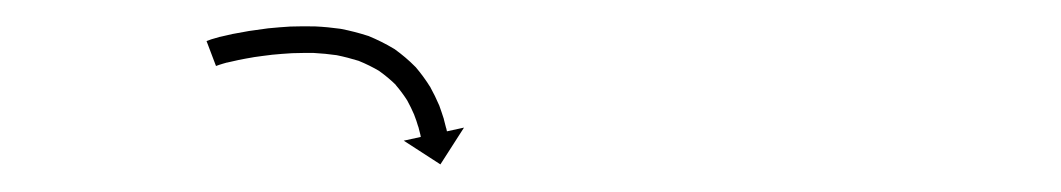

<svg xmlns="http://www.w3.org/2000/svg" viewBox="-20 -591 796 144"><path d="M137.9 -561.3C136.9 -560.9 135.9 -560.6 134.9 -560.2L142 -541.5C142.8 -541.8 143.7 -542.1 144.5 -542.4C144.5 -542.4 144.4 -542.4 144.4 -542.4C144.3 -542.3 144.2 -542.3 144.2 -542.3C146.2 -543 148.2 -543.5 150.2 -544.1C150.2 -544.1 150.1 -544 150.1 -544C150 -544 150 -544 150 -544C153 -544.7 155.9 -545.4 158.9 -546C158.9 -546 158.9 -546 158.9 -546C158.8 -546 158.8 -546 158.8 -546C162.6 -546.8 166.4 -547.4 170.3 -548.1C170.3 -548.1 170.2 -548.1 170.2 -548.1C170.2 -548.1 170.1 -548.1 170.1 -548.1C174.7 -548.7 179.2 -549.4 183.8 -549.9C183.8 -549.9 183.8 -549.9 183.7 -549.9C183.7 -549.9 183.6 -549.9 183.6 -549.9C188.8 -550.4 193.9 -550.8 199 -551.1C199 -551.1 199 -551.1 198.9 -551.1C198.8 -551.1 198.8 -551.1 198.8 -551.1C204.3 -551.3 209.9 -551.3 215.5 -551.3C215.5 -551.3 215.4 -551.3 215.3 -551.3C215.2 -551.3 215.1 -551.3 215.1 -551.3C221 -551 226.8 -550.4 232.6 -549.6C232.6 -549.6 232.5 -549.6 232.4 -549.6C232.2 -549.6 232.1 -549.7 232.1 -549.7C238 -548.5 243.8 -547 249.6 -545.2C249.6 -545.2 249.4 -545.2 249.2 -545.3C249.1 -545.4 248.9 -545.4 248.9 -545.4C254.4 -543.2 259.8 -540.5 264.9 -537.5C264.9 -537.5 264.7 -537.6 264.6 -537.7C264.4 -537.8 264.2 -537.9 264.2 -537.9C268.8 -534.6 273.2 -531 277.2 -527C277.2 -527 277 -527.1 276.9 -527.2C276.8 -527.4 276.6 -527.5 276.6 -527.5C279.9 -523.7 282.9 -519.6 285.6 -515.4C285.6 -515.4 285.5 -515.5 285.4 -515.6C285.4 -515.8 285.3 -515.9 285.3 -515.9C287.3 -512.2 289.2 -508.4 290.8 -504.6C290.8 -504.6 290.8 -504.7 290.7 -504.8C290.7 -504.9 290.6 -505 290.6 -505C291.8 -502 292.8 -499 293.7 -495.9C293.7 -495.9 293.7 -496 293.7 -496C293.7 -496.1 293.7 -496.2 293.7 -496.2C294.2 -494.2 294.7 -492.3 295.2 -490.3C295.2 -490.3 295.2 -490.3 295.2 -490.3C295.2 -490.4 295.2 -490.4 295.2 -490.4C295.3 -489.7 295.5 -489 295.6 -488.3L282.8 -485.5L310.3 -467.7L328 -495.3L315.2 -492.5C315 -493.3 314.8 -494 314.7 -494.8C314.7 -494.8 314.7 -494.8 314.7 -494.8C314.7 -494.9 314.6 -494.9 314.6 -494.9C314.1 -497.1 313.5 -499.3 312.9 -501.5C312.9 -501.5 312.9 -501.5 312.9 -501.6C312.9 -501.7 312.9 -501.7 312.9 -501.7C311.8 -505.2 310.6 -508.6 309.4 -512C309.4 -512 309.3 -512.1 309.3 -512.2C309.3 -512.3 309.2 -512.4 309.2 -512.4C307.3 -516.8 305.2 -521.2 302.8 -525.5C302.8 -525.5 302.8 -525.6 302.7 -525.8C302.6 -525.9 302.5 -526 302.5 -526C299.3 -531.1 295.8 -535.9 291.9 -540.5C291.9 -540.5 291.7 -540.6 291.6 -540.8C291.5 -540.9 291.4 -541 291.4 -541C286.6 -545.9 281.4 -550.2 275.9 -554.2C275.9 -554.2 275.7 -554.3 275.5 -554.4C275.4 -554.5 275.2 -554.6 275.2 -554.6C269.2 -558.2 262.9 -561.3 256.4 -564C256.4 -564 256.2 -564 256.1 -564.1C255.9 -564.1 255.7 -564.2 255.7 -564.2C249.2 -566.3 242.6 -568 235.9 -569.3C235.9 -569.3 235.8 -569.3 235.7 -569.3C235.6 -569.4 235.4 -569.4 235.4 -569.4C229 -570.3 222.6 -570.9 216.2 -571.2C216.2 -571.2 216.1 -571.2 216 -571.2C215.9 -571.2 215.8 -571.2 215.8 -571.2C209.9 -571.3 204 -571.3 198.1 -571.1C198.1 -571.1 198 -571.1 197.9 -571.1C197.9 -571.1 197.8 -571.1 197.8 -571.1C192.4 -570.8 187 -570.3 181.6 -569.8C181.6 -569.8 181.5 -569.8 181.5 -569.8C181.5 -569.8 181.4 -569.8 181.4 -569.8C176.7 -569.2 171.9 -568.5 167.1 -567.8C167.1 -567.8 167.1 -567.8 167.1 -567.8C167 -567.8 167 -567.8 167 -567.8C163 -567.1 158.9 -566.4 154.9 -565.6C154.9 -565.6 154.9 -565.6 154.9 -565.6C154.8 -565.6 154.8 -565.6 154.8 -565.6C151.6 -564.9 148.4 -564.2 145.2 -563.4C145.2 -563.4 145.1 -563.4 145.1 -563.4C145 -563.4 145 -563.4 145 -563.4C142.7 -562.7 140.4 -562.1 138.1 -561.4C138.1 -561.4 138.1 -561.3 138 -561.3C137.9 -561.3 137.9 -561.3 137.9 -561.3Z"/></svg>

Font: FRB American Cursive Just Arrows Semibold
Style: Italic
Weight: 600
Italic angle: -25°
Version: Version 2.0;Modular Font Editor K font №1